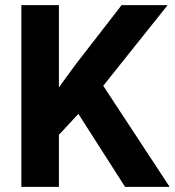

<svg xmlns="http://www.w3.org/2000/svg" viewBox="-20 -731 684 751"><path d="M469.2 0 286.6 -285.6 210.4 -203.6V0H63.5V-710.9H210.4V-389.2L274.4 -477.1L455.6 -710.9H635.7L383.8 -395.5L643.6 0Z"/></svg>

Font: Mardoto
Style: Bold
Weight: 700
Designer: Christian Robertson, Vahan Hovhannisyan
Foundry: Google
Version: Version 1.000